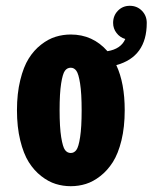

<svg xmlns="http://www.w3.org/2000/svg" viewBox="-20 -631 526 662"><path d="M38.5 -251Q38.5 -308.5 49.8 -354.5Q61 -400.5 79 -429.2Q97 -458 121.8 -477.2Q146.5 -496.5 171.8 -504.2Q197 -512 224 -512Q300 -512 350.5 -454.5Q397 -462 412 -496.5Q393.5 -502 381.8 -517.2Q370 -532.5 370 -552Q370 -577 386.5 -594Q403 -611 427.5 -611Q452.5 -611 469.2 -594Q486 -577 486 -552Q486 -435 381 -406.5Q410 -344.5 410 -251Q410 -193 398.8 -147Q387.5 -101 369 -72Q350.5 -43 325.8 -23.8Q301 -4.5 276 3.2Q251 11 224 11Q197 11 172 3.2Q147 -4.5 122.2 -23.8Q97.5 -43 79.2 -72Q61 -101 49.8 -147Q38.5 -193 38.5 -251ZM224 -103.5Q235.5 -103.5 243.2 -113.8Q251 -124 256.2 -158Q261.5 -192 261.5 -251Q261.5 -309 256.2 -342.8Q251 -376.5 243.2 -387Q235.5 -397.5 224 -397.5Q211.5 -397.5 203.8 -387Q196 -376.5 190.8 -343Q185.5 -309.5 185.5 -251Q185.5 -192 191 -158Q196.5 -124 204.2 -113.8Q212 -103.5 224 -103.5Z"/></svg>

Font: League Mono Condensed
Style: Bold
Weight: 700
Width: 1
Designer: Tyler Finck
Foundry: The League of Moveable Type / Tyler Finck
Version: Version 2.210